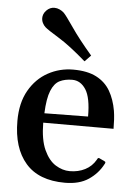

<svg xmlns="http://www.w3.org/2000/svg" viewBox="-55 -806 609 862"><g transform="rotate(5 250.0 -375.0)"><path d="M270 14.2Q151.9 14.2 92.8 -54Q33.7 -122.1 33.7 -244.1Q33.7 -325.7 65.7 -381.6Q97.7 -437.5 150.1 -466.3Q202.6 -495.1 263.7 -495.1Q327.6 -495.1 368.2 -474.1Q408.7 -453.1 430.7 -415.5Q452.6 -377.9 461.4 -327.1Q464.4 -308.6 465.6 -288.1Q466.8 -267.6 466.8 -246.1H149.9Q150.4 -169.4 171.1 -124Q191.9 -78.6 223.1 -59.1Q254.4 -39.6 287.1 -39.6Q325.7 -39.6 356.4 -55.4Q387.2 -71.3 404.3 -101.6Q405.8 -104.5 407.5 -107.4Q409.2 -110.4 414.1 -109.4L438 -98.1Q443.4 -96.2 443.4 -92.3Q443.4 -90.3 442.4 -88.1Q441.4 -85.9 440.4 -84.5Q418 -41.5 376.5 -13.7Q335 14.2 270 14.2ZM151.4 -288.6 348.1 -291Q348.1 -376 324.5 -412.6Q300.8 -449.2 263.2 -449.2Q230.5 -449.2 206.5 -437.3Q182.6 -425.3 168.5 -390.6Q154.3 -356 151.4 -288.6ZM310.5 -536.6Q235.8 -601.6 185.3 -632.3Q134.8 -663.1 123 -673.8Q115.2 -680.7 109.9 -691.2Q104.5 -701.7 104.5 -713.9Q104.5 -722.7 107.9 -731.2Q111.3 -739.7 119.1 -748Q134.8 -764.2 155.3 -764.2Q167.5 -764.2 178.7 -759Q189.9 -753.9 197.8 -746.6Q209 -735.8 243.7 -685.1Q278.3 -634.3 337.9 -564.9Z"/></g></svg>

Font: Gelasio Medium
Style: Regular
Weight: 500
Designer: Eben Sorkin
Foundry: Eben Sorkin
Version: Version 1.008